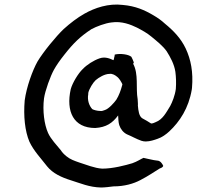

<svg xmlns="http://www.w3.org/2000/svg" viewBox="-20 -734 882 855"><path d="M90 -287C84 -217 91 -150 111 -103C130 -62 164 -27 190 7C215 38 254 56 296 69C338 82 378 100 430 101C445 101 471 98 485 96C534 96 575 84 605 68C642 49 670 29 690 17C697 14 704 12 707 5C703 -5 694 -19 679 -19L665 -21C647 -24 635 -28 619 -31C607 -26 592 -15 569 -7C539 2 483 17 435 17C401 15 363 -1 334 -10C311 -18 293 -24 276 -38C265 -47 258 -54 250 -66C233 -87 206 -115 194 -142C177 -180 169 -241 176 -296C181 -331 205 -396 220 -423C231 -443 247 -466 267 -491C307 -542 338 -572 387 -604C409 -616 449 -631 476 -634C523 -641 563 -624 590 -611C613 -599 635 -587 654 -571C677 -552 705 -530 722 -506C739 -479 756 -448 761 -414C764 -391 765 -365 763 -338C759 -308 747 -279 738 -262C720 -233 705 -202 673 -190C668 -188 661 -184 653 -184C640 -192 628 -200 614 -207C599 -216 596 -241 594 -264C595 -270 593 -286 593 -292C584 -343 598 -404 573 -450L576 -456C573 -465 569 -473 565 -481C552 -492 516 -497 491 -491C490 -487 491 -484 489 -480L487 -470C487 -470 486 -469 485 -466C470 -473 448 -483 423 -474C397 -465 367 -446 348 -426C329 -408 303 -366 295 -337C273 -238 307 -164 404 -164C453 -167 481 -186 506 -220C507 -206 507 -190 511 -177C517 -159 529 -144 545 -136C567 -127 587 -115 610 -107C616 -105 623 -104 629 -104C648 -104 668 -111 682 -116C701 -122 720 -136 734 -149C780 -192 820 -252 834 -335L835 -343C841 -413 830 -469 807 -518C785 -564 753 -597 714 -629C699 -643 682 -655 663 -666C624 -689 584 -707 527 -712C463 -720 402 -699 356 -673C324 -655 293 -631 264 -605C230 -573 172 -502 147 -460C125 -421 98 -347 90 -287ZM373 -315V-320C377 -339 395 -367 406 -377C420 -389 446 -405 468 -405C480 -407 493 -399 499 -394C512 -385 520 -369 525 -359L524 -354C518 -332 510 -309 498 -290C488 -276 464 -249 447 -244C442 -242 432 -238 425 -240C414 -240 398 -244 391 -248C377 -263 368 -288 373 -315Z"/></svg>

Font: Hussar Pisanka
Style: Kur
Weight: 400
Designer: Robert Jablonski
Foundry: Cannot Into Space Fonts
Version: Version 1.070